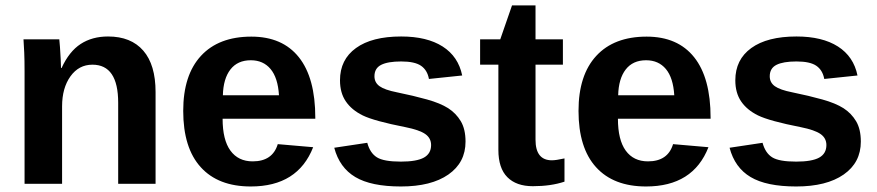

<svg xmlns="http://www.w3.org/2000/svg" viewBox="-20 -672 3208 702"><path d="M207 -283.2V0H69.8V-410.2Q69.8 -452.6 68.6 -479.7Q67.4 -506.8 65.9 -528.3H196.8Q197.8 -522.5 199.2 -500.7Q200.7 -479 201.9 -456.3Q203.1 -433.6 203.1 -423.3H205.1Q232.9 -483.9 274.9 -511.2Q316.9 -538.6 375 -538.6Q459 -538.6 503.9 -486.8Q548.8 -435.1 548.8 -335.4V0H412.1V-296.4Q412.1 -435.5 317.9 -435.5Q268.1 -435.5 237.5 -392.8Q207 -350.1 207 -283.2Z M793.9 -237.8Q793.9 -160.6 822.5 -121.3Q851.1 -82 903.8 -82Q976.6 -82 995.6 -145L1125 -133.8Q1068.8 9.8 897 9.8Q777.8 9.8 713.9 -60.8Q649.9 -131.3 649.9 -266.6Q649.9 -397.5 714.8 -467.8Q779.8 -538.1 898.9 -538.1Q1012.7 -538.1 1072.8 -462.6Q1132.8 -387.2 1132.8 -241.7V-237.8ZM1000 -323.7Q996.1 -387.7 969.2 -419.7Q942.4 -451.7 897 -451.7Q848.6 -451.7 822.5 -418Q796.4 -384.3 794.9 -323.7Z M1682.1 -154.3Q1682.1 -77.6 1619.4 -33.9Q1556.6 9.8 1445.8 9.8Q1336.9 9.8 1279.1 -24.7Q1221.2 -59.1 1202.1 -131.8L1322.8 -149.9Q1333 -112.3 1358.2 -96.7Q1383.3 -81.1 1445.8 -81.1Q1503.4 -81.1 1529.8 -95.7Q1556.2 -110.4 1556.2 -141.6Q1556.2 -167 1534.9 -181.9Q1513.7 -196.8 1462.9 -207Q1348.1 -229.5 1306.2 -250Q1265.6 -270 1244.4 -301.3Q1223.1 -332.5 1223.1 -378.4Q1223.1 -454.1 1281.5 -496.3Q1339.8 -538.6 1446.8 -538.6Q1541 -538.6 1598.4 -502Q1655.8 -465.3 1669.9 -396L1548.3 -383.3Q1542.5 -415.5 1519.5 -431.4Q1496.6 -447.3 1446.8 -447.3Q1397.9 -447.3 1373.5 -434.8Q1349.1 -422.4 1349.1 -393.1Q1349.1 -370.1 1367.9 -356.7Q1386.7 -343.3 1431.2 -334.5Q1493.2 -321.8 1541.3 -308.3Q1589.4 -294.9 1618.7 -276.4Q1647.5 -257.8 1664.8 -228.8Q1682.1 -199.7 1682.1 -154.3Z M2043.9 -7.8Q1994.1 8.8 1928.2 8.8Q1867.7 8.8 1835 -24.2Q1802.2 -57.1 1802.2 -124V-435.5H1735.4V-528.3H1809.1L1852.1 -652.3H1938V-528.3H2038.1V-435.5H1938V-161.1Q1938 -85.9 1998 -85.9Q2012.7 -85.9 2043.9 -92.8Z M2239.3 -237.8Q2239.3 -160.6 2267.8 -121.3Q2296.4 -82 2349.1 -82Q2421.9 -82 2440.9 -145L2570.3 -133.8Q2514.2 9.8 2342.3 9.8Q2223.1 9.8 2159.2 -60.8Q2095.2 -131.3 2095.2 -266.6Q2095.2 -397.5 2160.2 -467.8Q2225.1 -538.1 2344.2 -538.1Q2458 -538.1 2518.1 -462.6Q2578.1 -387.2 2578.1 -241.7V-237.8ZM2445.3 -323.7Q2441.4 -387.7 2414.6 -419.7Q2387.7 -451.7 2342.3 -451.7Q2293.9 -451.7 2267.8 -418Q2241.7 -384.3 2240.2 -323.7Z M3127.4 -154.3Q3127.4 -77.6 3064.7 -33.9Q3002 9.8 2891.1 9.8Q2782.2 9.8 2724.4 -24.7Q2666.5 -59.1 2647.5 -131.8L2768.1 -149.9Q2778.3 -112.3 2803.5 -96.7Q2828.6 -81.1 2891.1 -81.1Q2948.7 -81.1 2975.1 -95.7Q3001.5 -110.4 3001.5 -141.6Q3001.5 -167 2980.2 -181.9Q2959 -196.8 2908.2 -207Q2793.5 -229.5 2751.5 -250Q2710.9 -270 2689.7 -301.3Q2668.5 -332.5 2668.5 -378.4Q2668.5 -454.1 2726.8 -496.3Q2785.2 -538.6 2892.1 -538.6Q2986.3 -538.6 3043.7 -502Q3101.1 -465.3 3115.2 -396L2993.7 -383.3Q2987.8 -415.5 2964.8 -431.4Q2941.9 -447.3 2892.1 -447.3Q2843.3 -447.3 2818.8 -434.8Q2794.4 -422.4 2794.4 -393.1Q2794.4 -370.1 2813.2 -356.7Q2832 -343.3 2876.5 -334.5Q2938.5 -321.8 2986.6 -308.3Q3034.7 -294.9 3064 -276.4Q3092.8 -257.8 3110.1 -228.8Q3127.4 -199.7 3127.4 -154.3Z"/></svg>

Font: Arimo
Style: Bold
Weight: 700
Designer: Steve Matteson
Foundry: Monotype Imaging Inc.
Version: Version 1.33